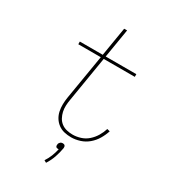

<svg xmlns="http://www.w3.org/2000/svg" viewBox="-226 -848 1052 1183"><g transform="rotate(30 300.0 -257.0)"><path d="M351 8Q325 8 301.5 2.5Q278 -3 259 -17Q240 -31 227.5 -51Q215 -71 210 -94.5Q205 -118 205.5 -143Q206 -168 210 -193L263 -511H103V-530H266L300 -735H321L287 -530H505V-511H284L231 -190Q227 -168 226 -146Q225 -124 229.5 -103.5Q234 -83 244 -64.5Q254 -46 270.5 -33.5Q287 -21 308 -16Q329 -11 351 -11Q378 -11 406.5 -20Q435 -29 457.5 -49Q480 -69 495.5 -95Q511 -121 519 -148L539 -143Q529 -112 512 -83.5Q495 -55 469.5 -33.5Q444 -12 412.5 -2Q381 8 351 8ZM296 221 280 212Q296 188 306 162.5Q316 137 322 110Q321 110 320 110Q319 110 318 110Q314 110 309.5 109Q305 108 302.5 104.5Q300 101 299.5 96.5Q299 92 300 88Q300 83 302.5 79Q305 75 308.5 71.5Q312 68 316.5 66.5Q321 65 326 65Q330 65 334.5 66.5Q339 68 341.5 71.5Q344 75 344.5 79Q345 83 345 88Q339 123 327.5 156.5Q316 190 296 221Z"/></g></svg>

Font: Iosevka Curly Slab ThEx
Style: Italic
Weight: 100
Width: 7
Italic angle: -9°
Monospace: yes
Designer: Belleve Invis
Foundry: Belleve Invis
Version: Version 11.1.0; ttfautohint (v1.8.3)